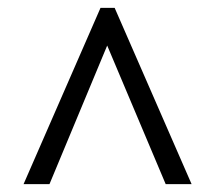

<svg xmlns="http://www.w3.org/2000/svg" viewBox="-20 -734 550 489"><path d="M40 -265 236 -714H272L468 -265H402L253 -618L106 -265Z"/></svg>

Font: Noto Serif Bengali SemiCondensed SemiBold
Style: Regular
Weight: 600
Width: 4
Designer: Juan Bruce, Universal Thirst, Indian Type Foundry and the Monotype Design Team.
Foundry: Monotype Imaging Inc.
Version: Version 2.003; ttfautohint (v1.8.4.7-5d5b)